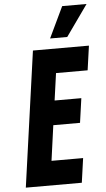

<svg xmlns="http://www.w3.org/2000/svg" viewBox="-64 -1020 584 1059"><g transform="rotate(-5 228.5 -490.0)"><path d="M450 -750 431 -615H256L235 -465H383L364 -330H216L189 -135H364L345 0H35L140 -750ZM240 -808 322 -980H457L335 -808Z"/></g></svg>

Font: Mohave Light
Style: Bold Italic
Weight: 700
Italic angle: -8°
Version: Version 2.003